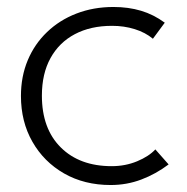

<svg xmlns="http://www.w3.org/2000/svg" viewBox="-20 -515 535 550"><path d="M297 15Q221.5 15 163.5 -18.2Q105.5 -51.5 72.8 -109Q40 -166.5 40 -240Q40 -296 59.5 -342.5Q79 -389 114.8 -423.2Q150.5 -457.5 199 -476.2Q247.5 -495 305 -495Q348 -495 384 -484.2Q420 -473.5 452 -450L418 -404Q396.5 -422 366 -431.5Q335.5 -441 301 -441Q239.5 -441 194.5 -417.2Q149.5 -393.5 124.8 -348.8Q100 -304 100 -241Q100 -146.5 154 -92.8Q208 -39 300 -39Q339 -39 372.8 -53Q406.5 -67 425 -87L463 -44Q426.5 -16.5 385 -0.8Q343.5 15 297 15Z"/></svg>

Font: Geologica Cursive Thin
Style: Regular
Weight: 250
Designer: Sindre Bremnes, Frode Helland
Foundry: Monokrom Skriftforlag AS
Version: Version 1.010;gftools[0.9.28]